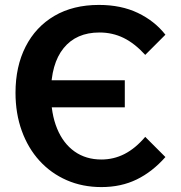

<svg xmlns="http://www.w3.org/2000/svg" viewBox="-20 -740 734 780"><path d="M392 20Q315 20 251 -8Q187 -36 140.5 -87Q94 -138 68.5 -208.5Q43 -279 43 -363Q43 -470 84 -550.5Q125 -631 201 -675.5Q277 -720 382 -720Q472 -720 540 -687.5Q608 -655 652 -599L570 -517Q527 -564 482 -586Q437 -608 384 -608Q290 -608 238.5 -544.5Q187 -481 187 -362Q187 -278 212 -217.5Q237 -157 283 -124.5Q329 -92 392 -92Q442 -92 486 -114.5Q530 -137 570 -184L652 -102Q599 -42 535.5 -11Q472 20 392 20ZM487 -304H142V-414H487Z"/></svg>

Font: Moderustic SemiBold
Style: Regular
Weight: 600
Designer: Tural Alisoy
Foundry: TAFT Foundry
Version: Version 2.120